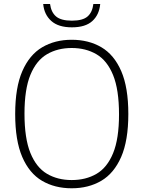

<svg xmlns="http://www.w3.org/2000/svg" viewBox="-20 -952 732 980"><path d="M346 9Q259.5 9 194.5 -29.2Q129.5 -67.5 93.5 -151Q57.5 -234.5 57.5 -370Q57.5 -505.5 94 -589Q130.5 -672.5 195.5 -710.8Q260.5 -749 346 -749Q432.5 -749 497.5 -710.8Q562.5 -672.5 598.8 -589Q635 -505.5 635 -370Q635 -234.5 598.5 -151Q562 -67.5 497 -29.2Q432 9 346 9ZM346 -33Q418.5 -33 472.8 -64.8Q527 -96.5 557.2 -170Q587.5 -243.5 587.5 -368Q587.5 -494.5 557.2 -568.8Q527 -643 472.5 -675Q418 -707 346 -707Q274 -707 219.8 -675.2Q165.5 -643.5 135.2 -570Q105 -496.5 105 -372Q105 -245.5 135.2 -171.2Q165.5 -97 219.8 -65Q274 -33 346 -33ZM347 -812.5Q278 -812.5 241.8 -845Q205.5 -877.5 200.5 -931.5H235.5Q241 -889.5 266.2 -868Q291.5 -846.5 347 -846.5Q402.5 -846.5 427 -868Q451.5 -889.5 456.5 -931.5H491.5Q486.5 -876.5 451.2 -844.5Q416 -812.5 347 -812.5Z"/></svg>

Font: Encode Sans XLt
Style: Regular
Weight: 200
Designer: Multiple Designers
Foundry: Impallari Type
Version: Version 3.002; ttfautohint (v1.8.3) -l 8 -r 50 -G 200 -x 14 